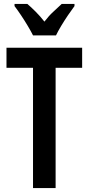

<svg xmlns="http://www.w3.org/2000/svg" viewBox="-20 -1050 452 977"><path d="M263 -93H148V-705H13V-807H398V-705H263ZM148 -870Q138 -890 122 -917Q106 -944 88 -971Q70 -998 54 -1019V-1030H119Q137 -1015 161 -991Q185 -967 206 -940Q229 -970 250.5 -989.5Q272 -1009 294 -1030H359V-1019Q344 -999 326 -972.5Q308 -946 291.5 -918.5Q275 -891 265 -870Z"/></svg>

Font: Noto Sans Kannada UI ExtraCondensed SemiBold
Style: Regular
Weight: 600
Width: 2
Designer: Jelle Bosma - Monotype Design Team
Foundry: Monotype Imaging Inc.
Version: Version 2.005; ttfautohint (v1.8.4.7-5d5b)